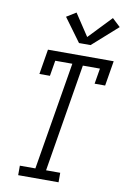

<svg xmlns="http://www.w3.org/2000/svg" viewBox="-104 -1037 714 1096"><g transform="rotate(10 253.0 -488.5)"><path d="M82 0V-55H172L276 -680H177L162 -590H101L125 -735H506L482 -590H421L436 -680H337L234 -55H316V0ZM293 -803 194 -938 249 -972 333 -845 459 -977 506 -933 360 -803Z"/></g></svg>

Font: Iosevka Curly Slab LtObl
Style: Regular
Weight: 300
Italic angle: -9°
Monospace: yes
Designer: Belleve Invis
Foundry: Belleve Invis
Version: Version 11.0.0; ttfautohint (v1.8.3)